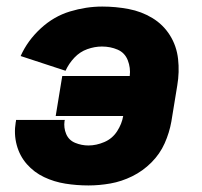

<svg xmlns="http://www.w3.org/2000/svg" viewBox="-20 -558 616 586"><path d="M250 8Q283 8 317 2Q351 -4 383.5 -20Q416 -36 442 -62Q468 -88 482.5 -120.5Q497 -153 503 -187L521 -297Q528 -338 523.5 -378Q519 -418 498.5 -450.5Q478 -483 445 -503Q412 -523 372.5 -530.5Q333 -538 292 -538Q243 -538 193.5 -523Q144 -508 104 -471Q64 -434 43 -387L180 -342Q190 -364 207 -382Q224 -400 246.5 -408Q269 -416 291 -416Q317 -416 339 -406.5Q361 -397 370 -374Q379 -351 376 -326H170L150 -204H356Q352 -180 337.5 -157.5Q323 -135 298.5 -124.5Q274 -114 250 -114Q229 -114 209.5 -122Q190 -130 182 -149Q174 -168 177 -189L178 -192H29Q29 -188 28 -185Q22 -149 31 -115.5Q40 -82 62 -57Q84 -32 114.5 -17.5Q145 -3 179.5 2.5Q214 8 250 8Z"/></svg>

Font: Iosevka Sparkle Heavy
Style: Italic
Weight: 900
Italic angle: -9°
Designer: Belleve Invis
Foundry: Belleve Invis
Version: Version 4.5.0; ttfautohint (v1.8.3)